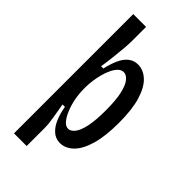

<svg xmlns="http://www.w3.org/2000/svg" viewBox="-261 -755 954 954"><g transform="rotate(45 215.5 -278.0)"><path d="M59 141V-269V-697H149V-598Q149 -576 146 -543Q143 -510 139 -472.5Q135 -435 129 -401H145Q154 -440 167.5 -471Q181 -502 202.5 -519.5Q224 -537 253 -537Q291 -537 322.5 -508Q354 -479 372.5 -419Q391 -359 391 -265Q391 -171 373 -109Q355 -47 323.5 -16.5Q292 14 254 14Q223 14 200.5 -6.5Q178 -27 164.5 -60Q151 -93 145 -131H128Q131 -115 134 -96Q137 -77 140.5 -57.5Q144 -38 146 -18.5Q148 1 148 18V141ZM233 -65Q250 -65 266 -84.5Q282 -104 291.5 -147.5Q301 -191 301 -263Q301 -335 291 -378Q281 -421 264.5 -440.5Q248 -460 230 -460Q214 -460 201 -447.5Q188 -435 178 -414.5Q168 -394 161.5 -369.5Q155 -345 151.5 -320Q148 -295 148 -274V-260Q148 -227 154.5 -193Q161 -159 173 -130Q185 -101 200 -83Q215 -65 233 -65Z"/></g></svg>

Font: Bricolage Grotesque 24pt Condensed
Style: Regular
Weight: 400
Width: 3
Designer: Mathieu Triay
Foundry: Atelier Triay
Version: Version 1.001;gftools[0.9.33.dev8+g029e19f]